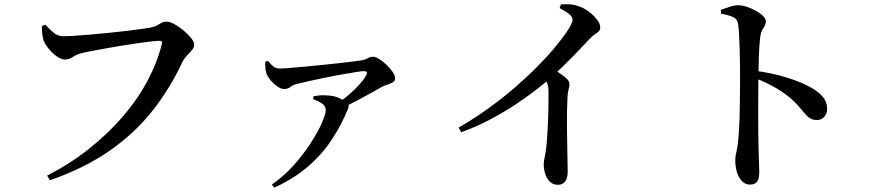

<svg xmlns="http://www.w3.org/2000/svg" viewBox="-20 -800 4020 880"><path d="M196 5Q301 -49 388 -118Q475 -187 543 -266Q611 -345 656 -429.5Q701 -514 722 -599Q724 -607 721 -610Q718 -613 711 -613Q697 -613 669 -609.5Q641 -606 605 -601Q569 -596 530.5 -589.5Q492 -583 456 -576.5Q420 -570 391.5 -564.5Q363 -559 349 -555Q331 -550 313 -538.5Q295 -527 279 -527Q260 -527 239 -542.5Q218 -558 201 -579.5Q184 -601 179 -617Q175 -632 173.5 -646.5Q172 -661 172 -681L188 -687Q205 -668 224.5 -651Q244 -634 271 -634Q288 -634 320.5 -636Q353 -638 394.5 -641.5Q436 -645 479 -649.5Q522 -654 561.5 -658.5Q601 -663 630.5 -667.5Q660 -672 672 -674Q690 -678 701 -684.5Q712 -691 721.5 -696Q731 -701 743 -701Q758 -701 779 -689.5Q800 -678 821 -660.5Q842 -643 856 -625.5Q870 -608 870 -596Q870 -582 859.5 -570Q849 -558 836.5 -545Q824 -532 816 -516Q759 -393 677 -290Q595 -187 480 -107.5Q365 -28 209 26Z M1528 -326Q1556 -346 1582 -368.5Q1608 -391 1628 -413.5Q1648 -436 1658 -454Q1664 -466 1661 -470Q1658 -474 1647 -474Q1638 -474 1611.5 -469.5Q1585 -465 1549 -459Q1513 -453 1474.5 -445Q1436 -437 1401.5 -429.5Q1367 -422 1344 -416Q1322 -411 1311 -401.5Q1300 -392 1282 -392Q1269 -392 1252.5 -403Q1236 -414 1222 -430Q1208 -446 1202 -461Q1198 -473 1196.5 -487Q1195 -501 1196 -517L1208 -521Q1223 -503 1234 -494.5Q1245 -486 1262 -486Q1279 -486 1309 -488.5Q1339 -491 1376.5 -494.5Q1414 -498 1453.5 -502Q1493 -506 1529 -510Q1565 -514 1593 -517.5Q1621 -521 1634 -523Q1654 -526 1665 -533Q1676 -540 1690 -540Q1701 -540 1718 -529.5Q1735 -519 1751.5 -503Q1768 -487 1779.5 -470.5Q1791 -454 1791 -442Q1791 -429 1780 -422.5Q1769 -416 1755.5 -412Q1742 -408 1732 -403Q1713 -392 1682 -374.5Q1651 -357 1614.5 -338Q1578 -319 1540 -301ZM1226 46Q1281 8 1326 -42.5Q1371 -93 1404 -144Q1437 -195 1455 -236Q1473 -277 1473 -296Q1473 -314 1456 -325.5Q1439 -337 1415 -346L1417 -359Q1430 -361 1443 -362.5Q1456 -364 1469 -363Q1505 -363 1530 -352.5Q1555 -342 1564 -334Q1573 -327 1576.5 -319.5Q1580 -312 1575 -301Q1544 -225 1499 -157.5Q1454 -90 1389.5 -35Q1325 20 1237 60Z M2082 -215Q2151 -255 2214.5 -300.5Q2278 -346 2334.5 -394.5Q2391 -443 2438 -490Q2485 -537 2520 -579Q2555 -621 2577 -653Q2604 -692 2604 -710Q2604 -723 2588 -736Q2572 -749 2545 -763L2551 -780Q2570 -781 2590.5 -780Q2611 -779 2630 -772Q2654 -765 2677.5 -747.5Q2701 -730 2716 -710.5Q2731 -691 2731 -675Q2731 -663 2724.5 -656.5Q2718 -650 2707 -643Q2696 -636 2682 -621Q2651 -588 2605 -540.5Q2559 -493 2500 -440Q2479 -421 2440 -390.5Q2401 -360 2348 -324.5Q2295 -289 2230.5 -254.5Q2166 -220 2094 -194ZM2537 47Q2515 47 2500.5 33Q2486 19 2479 -3Q2472 -25 2472 -46Q2472 -60 2476 -77Q2480 -94 2483 -119Q2486 -144 2488 -174.5Q2490 -205 2491.5 -236.5Q2493 -268 2493.5 -297Q2494 -326 2494 -349Q2494 -372 2494 -385Q2493 -407 2486.5 -422Q2480 -437 2465 -457L2506 -491Q2539 -469 2564.5 -450.5Q2590 -432 2590 -415Q2590 -403 2586 -389.5Q2582 -376 2581 -356Q2578 -287 2578.5 -218.5Q2579 -150 2580.5 -96Q2582 -42 2582 -14Q2582 16 2570.5 31.5Q2559 47 2537 47Z M3417 46Q3396 46 3380.5 30Q3365 14 3357.5 -11.5Q3350 -37 3350 -66Q3350 -84 3355 -103Q3360 -122 3363 -153Q3366 -181 3368 -219.5Q3370 -258 3370.5 -299.5Q3371 -341 3371.5 -378.5Q3372 -416 3372 -441Q3372 -472 3371.5 -507.5Q3371 -543 3370 -577.5Q3369 -612 3367.5 -641.5Q3366 -671 3363 -688Q3360 -713 3340 -722Q3320 -731 3285 -737L3284 -755Q3305 -762 3325 -769Q3345 -776 3363 -776Q3381 -776 3402.5 -769Q3424 -762 3444.5 -750.5Q3465 -739 3477.5 -726.5Q3490 -714 3490 -703Q3490 -691 3485 -682Q3480 -673 3474 -663Q3468 -653 3465 -635Q3462 -611 3460 -580Q3458 -549 3457.5 -515Q3457 -481 3456 -449Q3456 -416 3455.5 -373.5Q3455 -331 3455 -283.5Q3455 -236 3455.5 -191Q3456 -146 3457 -108Q3458 -72 3459 -48Q3460 -24 3460 -12Q3460 18 3450.5 32Q3441 46 3417 46ZM3724 -250Q3705 -250 3692.5 -258Q3680 -266 3668 -280.5Q3656 -295 3639 -314.5Q3622 -334 3596 -356Q3566 -380 3528 -401.5Q3490 -423 3438 -443V-476Q3518 -466 3589.5 -443.5Q3661 -421 3705 -394Q3734 -377 3752.5 -354.5Q3771 -332 3771 -300Q3771 -280 3758.5 -265Q3746 -250 3724 -250Z"/></svg>

Font: Noto Serif HK ExtraLight SemiBold
Style: Regular
Weight: 600
Version: Version 2.002-H1;hotconv 1.1.0;makeotfexe 2.6.0